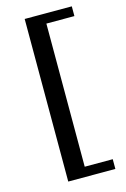

<svg xmlns="http://www.w3.org/2000/svg" viewBox="-124 -750 610 933"><g transform="rotate(-15 181.0 -284.0)"><path d="M99 125V-693H336V-644H195V76H336V125Z"/></g></svg>

Font: Montagu Slab 144pt
Style: Regular
Weight: 400
Designer: Florian Karsten
Foundry: Florian Karsten
Version: Version 1.000; ttfautohint (v1.8.3)